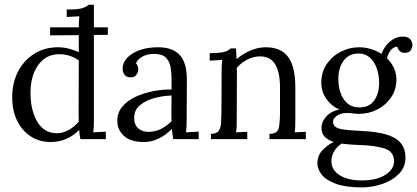

<svg xmlns="http://www.w3.org/2000/svg" viewBox="-20 -587 1760 810"><path d="M193.6 12.1Q147.4 12.1 110.7 -11Q74.1 -34.1 52.8 -76.6Q31.5 -119.2 31.5 -177.1Q31.5 -238.4 56.5 -285.8Q81.4 -333.3 125 -360.5Q168.7 -387.6 224.4 -387.6Q249.4 -387.6 273.6 -381Q297.8 -374.4 312.4 -366.3V-469.4Q312.4 -481.1 312.8 -492.1Q313.2 -503.1 314.6 -518.2Q301.1 -517.8 288 -516.9Q275 -516 261.5 -515.2V-546.8Q311 -546.8 328.6 -553Q346.2 -559.2 354.6 -566.9H376.2V-79.6Q376.2 -67.8 375.7 -55.7Q375.1 -43.6 373.3 -28.6Q386.9 -29.3 399.9 -30.3Q412.9 -31.2 426.5 -31.5V0H319Q316.8 -11.4 315.7 -20.7Q314.6 -30.1 313.9 -38.9Q292.6 -16.1 261.8 -2Q231 12.1 193.6 12.1ZM220.8 -24.9Q245.7 -24.9 270.6 -39.1Q295.6 -53.2 312.4 -74.4Q312.1 -83.6 311.9 -93.7Q311.7 -103.8 311.7 -115.5L312.4 -331.9Q294.5 -345.4 273.2 -351.9Q251.9 -358.3 229.2 -358.3Q172.7 -358.3 139.5 -310.2Q106.3 -262.2 108.9 -184.1Q111.1 -114.8 139.5 -69.9Q168 -24.9 220.8 -24.9ZM191.4 -437.8V-471.6H434.9V-440Z M710.7 0Q708.5 -12.8 707.4 -22.6Q706.3 -32.3 705.2 -42.9Q679.9 -17.6 650.3 -2.8Q620.8 12.1 587.5 12.1Q530.6 12.1 502.8 -13.8Q474.9 -39.6 474.9 -77.4Q474.9 -112.2 496.1 -137.3Q517.4 -162.4 551.9 -178.6Q586.4 -194.7 626.3 -202.4Q666.3 -210.1 703.7 -209.4V-256Q703.7 -282 699.3 -305.5Q694.9 -328.9 679.7 -344Q664.5 -359 631.8 -359.7Q609.8 -360.5 587.1 -351.3Q564.4 -342.1 553.7 -320.5Q559.2 -314.6 561.2 -306.7Q563.3 -298.9 563.3 -292.3Q563.3 -283.1 555.7 -271.7Q548.2 -260.4 529.5 -260.7Q513.8 -260.7 505.5 -271.5Q497.2 -282.4 497.2 -297.4Q497.2 -322.7 516.5 -343.1Q535.8 -363.4 569.3 -375.5Q602.9 -387.6 646.1 -387.6Q709.2 -387.6 739.1 -354.2Q769 -320.9 768.2 -248.6Q768.2 -220.4 768.1 -192.3Q767.9 -164.3 767.7 -136Q767.5 -107.8 767.5 -79.6Q767.5 -67.8 767 -55.7Q766.4 -43.6 764.6 -28.6Q778.1 -29.3 791.3 -30.3Q804.5 -31.2 818.1 -31.5V0ZM703.7 -184.1Q669.2 -183 632.2 -173.5Q595.2 -163.9 570 -142.8Q544.9 -121.7 546 -86.5Q547.1 -58.3 564.4 -44.6Q581.6 -30.8 604.7 -30.8Q635.1 -30.8 658.2 -42.5Q681.3 -54.3 703.7 -75.2Q703.3 -83.6 703.2 -93.1Q703 -102.7 703 -113.3Q703 -117 703.3 -137.3Q703.7 -157.7 703.7 -184.1Z M869.8 0V-22.4Q892.9 -22.4 901.9 -34.1Q910.9 -45.8 912.4 -66.6Q913.8 -87.3 914.2 -114L914.9 -285.3Q914.9 -297 915.3 -309.1Q915.7 -321.2 917.9 -334.1Q904.3 -333.7 891.3 -332.8Q878.3 -331.9 864.7 -331.1V-362.7Q897.7 -362.7 914.7 -365.6Q931.8 -368.5 939.7 -373.1Q947.6 -377.7 953.1 -382.8H975.1Q976.2 -374.8 976.9 -364Q977.6 -353.1 978 -337.4Q1002.2 -358.6 1035 -373.1Q1067.8 -387.6 1100.5 -387.6Q1165.7 -387.6 1195.8 -346.5Q1225.9 -305.5 1225.9 -219.3V-79.6Q1225.9 -64.5 1225.5 -53Q1225.2 -41.4 1223 -28.6Q1234.7 -29.3 1246.6 -29.9Q1258.5 -30.4 1270.3 -30.8V0H1117V-22.4Q1151.4 -22.4 1156.4 -48Q1161.3 -73.7 1161.3 -114V-219.3Q1161 -283.5 1140.3 -316.6Q1119.5 -349.8 1074.8 -349.1Q1048 -348.7 1022 -335Q996 -321.2 978.7 -300.3Q979.5 -294.5 979.5 -286.8Q979.5 -279.1 979.5 -271L978.7 -79.6Q978.7 -64.5 978.4 -53Q978 -41.4 975.8 -28.6Q987.5 -29.3 999.4 -29.9Q1011.4 -30.4 1023.1 -30.8V0Z M1506.8 203.5Q1438.9 203.5 1397.5 188.5Q1356.1 173.5 1337.6 150.2Q1319 126.9 1319 102.3Q1319 67.8 1342.3 44.7Q1365.6 21.6 1388 12.1Q1363.8 4 1350 -9.9Q1336.3 -23.8 1336.3 -47.3Q1336.3 -73.7 1357.2 -96.3Q1378.1 -118.8 1411.4 -124.7Q1377 -140.8 1356.3 -170.3Q1335.5 -199.9 1335.5 -238.7Q1335.5 -283.8 1358.8 -317.4Q1382.1 -350.9 1418.6 -369.3Q1455.1 -387.6 1493.9 -387.6Q1518.9 -387.6 1543.5 -380.5Q1568 -373.3 1589.3 -359.7Q1600.7 -391.3 1625.4 -412Q1650.2 -432.7 1680.2 -432.7Q1699.3 -432.7 1709.6 -422.6Q1719.8 -412.5 1719.8 -394.9Q1719.8 -386.9 1712.9 -375.3Q1705.9 -363.8 1687.6 -364.1Q1674.7 -364.1 1666.5 -371.7Q1658.2 -379.2 1656 -390.5Q1637 -388 1626.7 -372.9Q1616.4 -357.9 1612.4 -341Q1630.7 -324.2 1641.5 -300.9Q1652.4 -277.6 1652.4 -251.6Q1652.4 -209.4 1630.2 -176.6Q1608 -143.7 1572.1 -125.2Q1536.1 -106.7 1493.9 -106.7Q1480 -106.7 1469.2 -108.5Q1458.4 -110.4 1443.7 -110.4Q1415.8 -110.4 1398.4 -96.8Q1381 -83.2 1386.5 -64.5Q1392 -46.6 1423 -41.6Q1454 -36.7 1506.1 -34.5Q1564 -31.9 1605.2 -20.9Q1646.5 -9.9 1668.5 13.9Q1690.5 37.8 1690.5 78.1Q1690.5 118.4 1663 146.5Q1635.5 174.6 1593.3 189Q1551.2 203.5 1506.8 203.5ZM1506.1 174.2Q1570.2 174.2 1606.3 150.2Q1642.5 126.1 1642.5 93.9Q1642.5 52.1 1601.6 39.2Q1560.7 26.4 1498.3 24.9Q1478.2 24.2 1458.7 22.7Q1439.3 21.3 1421 18.7Q1400.8 32.3 1389.4 51.7Q1378.1 71.1 1378.1 93.1Q1378.1 130.2 1413.1 152.2Q1448.1 174.2 1506.1 174.2ZM1496.1 -133.8Q1538 -133.8 1558.7 -163.2Q1579.4 -192.5 1579.4 -236.5Q1579.4 -269.5 1569.7 -297.9Q1560 -326.4 1540.7 -343.8Q1521.5 -361.2 1492.5 -361.2Q1451.8 -361.2 1429.6 -330.8Q1407.4 -300.3 1407.4 -255.2Q1407.4 -201.3 1430.7 -167.6Q1454 -133.8 1496.1 -133.8Z"/></svg>

Font: Parastoo
Style: Regular
Weight: 400
Foundry: Saber Rastikerdar (saber.rastikerdar@gmail.com)
Version: Version 3.000